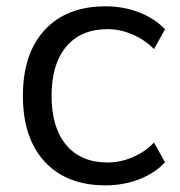

<svg xmlns="http://www.w3.org/2000/svg" viewBox="-20 -568 561 598"><path d="M51.3 -269.5Q51.3 -401.1 119.3 -474.7Q187.4 -548.3 308.3 -548.3Q364.1 -548.3 412.5 -529.8Q460.9 -511.2 494.1 -476.8L459.6 -415.2Q430.5 -444.6 392.2 -460.9Q353.9 -477.2 315.3 -477.2Q232.2 -477.2 186.4 -422.9Q140.6 -368.5 140.6 -269.5Q140.6 -170.5 186.4 -116.2Q232.2 -61.9 315.3 -61.9Q354.5 -61.9 392.8 -78.2Q431.2 -94.5 459.6 -123.9L494.1 -62.3Q460.9 -27.8 412.7 -9.3Q364.5 9.3 308.3 9.3Q187.4 9.3 119.3 -64.3Q51.3 -137.9 51.3 -269.5Z"/></svg>

Font: Min Sans VF VF
Style: Regular
Weight: 400
Designer: Jinseong-Kim, NotoSansCJK, Nunito
Foundry: Jinseong-Kim
Version: Version 1.420;Glyphs 3.1.2 (3151)